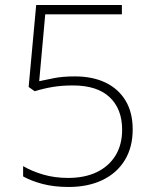

<svg xmlns="http://www.w3.org/2000/svg" viewBox="-20 -734 611 764"><path d="M278 -430Q349 -430 400.5 -405Q452 -380 480 -333Q508 -286 508 -219Q508 -148 476.5 -96.5Q445 -45 387.5 -17.5Q330 10 253 10Q195 10 149.5 -2Q104 -14 72 -32V-73Q106 -53 151.5 -39.5Q197 -26 251 -26Q317 -26 365 -49Q413 -72 439.5 -115Q466 -158 466 -218Q466 -300 416.5 -347Q367 -394 270 -394Q226 -394 190 -388Q154 -382 118 -371L94 -388L124 -714H465V-677H160L136 -411Q160 -416 194.5 -423Q229 -430 278 -430Z"/></svg>

Font: Noto Sans Hebrew Thin ExtraLight
Style: Regular
Weight: 250
Version: Version 3.001